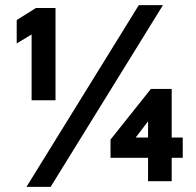

<svg xmlns="http://www.w3.org/2000/svg" viewBox="-20 -705 761 747"><path d="M520 -685 83 22H177L614 -685ZM45 -627V-536L103 -571V-315H196V-674H120ZM648 -359H567L410 -162V-91H556V0H648V-91H691V-170H648ZM556 -170H508L556 -233Z"/></svg>

Font: Maven Pro
Style: Black
Weight: 900
Designer: Joe Prince
Foundry: Joe Prince
Version: Version 1.003